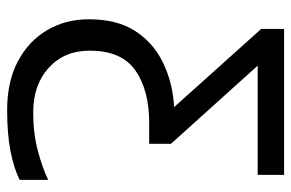

<svg xmlns="http://www.w3.org/2000/svg" viewBox="-159 -417 816 538"><g transform="rotate(90 249.0 -148.0)"><path d="M288 240Q209 240 152 210Q95 180 64.5 128Q34 76 34 11Q34 -68 67 -119Q100 -170 156 -197Q212 -224 280 -228L61 -472V-536H470V-462H164L383 -219V-158H324Q233 -158 177.5 -119.5Q122 -81 122 9Q122 80 170 123.5Q218 167 295 167Q354 167 402.5 154Q451 141 484 125V205Q452 221 404 230.5Q356 240 288 240Z"/></g></svg>

Font: Noto Sans IKEA
Style: Regular
Weight: 400
Designer: Monotype Design Team
Foundry: Monotype Imaging Inc.
Version: Version 2.001